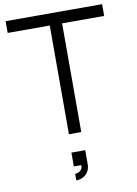

<svg xmlns="http://www.w3.org/2000/svg" viewBox="-105 -787 807 1130"><g transform="rotate(-10 298.5 -222.5)"><path d="M257 236Q265.2 236 275.8 232Q286.5 228 294.4 218.1Q302.3 208.2 301.3 191.7H257V109H339.7V191.7Q339.7 218.5 327.9 237.3Q316.2 256.2 297.3 265.6Q278.5 275 257 275ZM261.5 0V-649.7H10V-720H586.7V-649.7H335.2V0Z"/></g></svg>

Font: Vela Sans GX ExtLt
Style: Regular
Weight: 200
Designer: Principal design: Mikhail Sharanda - project Manrope.
Design modification: Ravid Balaliev
Foundry: Mikhail Sharanda
Version: Version 1.001